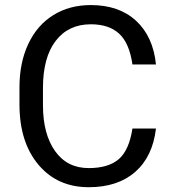

<svg xmlns="http://www.w3.org/2000/svg" viewBox="-20 -741 691 770"><path d="M605.5 -225.6Q592.3 -112.8 522.2 -51.5Q452.1 9.8 335.9 9.8Q210 9.8 134 -80.6Q58.1 -170.9 58.1 -322.3V-390.6Q58.1 -489.7 93.5 -564.9Q128.9 -640.1 193.8 -680.4Q258.8 -720.7 344.2 -720.7Q457.5 -720.7 525.9 -657.5Q594.2 -594.2 605.5 -482.4H511.2Q499 -567.4 458.3 -605.5Q417.5 -643.6 344.2 -643.6Q254.4 -643.6 203.4 -577.1Q152.3 -510.7 152.3 -388.2V-319.3Q152.3 -203.6 200.7 -135.3Q249 -66.9 335.9 -66.9Q414.1 -66.9 455.8 -102.3Q497.6 -137.7 511.2 -225.6Z"/></svg>

Font: Roboto-ThirdPerson-AD3FC
Style: ThirdPerson-AD3FC
Weight: 400
Designer: Google
Version: Version 2.137; 2017